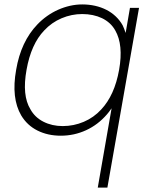

<svg xmlns="http://www.w3.org/2000/svg" viewBox="-20 -598 661 868"><path d="M608.5 -562.5 465.5 250H422L484.5 -108.5Q477.5 -99 472.5 -92Q467.5 -85 463.5 -81Q423 -34 369 -9.2Q315 15.5 255 15.5Q196 15.5 149.5 -7.8Q103 -31 76 -76Q30 -154.5 53 -282.5Q74.5 -410 149 -487.5Q169 -508.5 193 -525.5Q217 -542.5 243 -554Q269 -565.5 296.5 -571.8Q324 -578 352 -578Q382 -578 409.8 -571.8Q437.5 -565.5 461 -553.5Q484.5 -541.5 503.2 -523.8Q522 -506 534.5 -483.5Q541 -470 548 -449L567.5 -562.5ZM518.5 -282.5Q538.5 -395.5 501 -460.5Q491 -478.5 475.8 -492.5Q460.5 -506.5 441.2 -515.8Q422 -525 399.2 -529.8Q376.5 -534.5 352 -534.5Q303.5 -534.5 258.5 -515.5Q213.5 -496.5 180 -460.5Q120.5 -398.5 100 -282.5Q79 -166.5 117.5 -104Q137.5 -67.5 176.2 -47.8Q215 -28 263.5 -28Q313 -28 358.5 -47.2Q404 -66.5 437.5 -103Q498 -167.5 518.5 -282.5Z"/></svg>

Font: Russisch Sans ExtraLight
Style: Italic
Weight: 200
Width: 4
Italic angle: -10°
Designer: Michael Sharanda (font) & Cristiano Sobral (main changes)
Foundry: Michael Sharanda
Version: Version 2.00;September 8, 2020;FontCreator 13.0.0.2681 64-bi